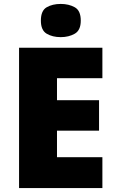

<svg xmlns="http://www.w3.org/2000/svg" viewBox="-20 -957 589 977"><path d="M501 0H77V-714H501V-559H270V-447H484V-292H270V-157H501ZM289 -937Q330 -937 360.5 -920Q391 -903 391 -852Q391 -803 360.5 -785.5Q330 -768 289 -768Q247 -768 217.5 -785.5Q188 -803 188 -852Q188 -903 217.5 -920Q247 -937 289 -937Z"/></svg>

Font: Noto Sans Gurmukhi UI Black
Style: Regular
Weight: 900
Designer: Jelle Bosma - Monotype Design Team
Foundry: Monotype Imaging Inc.
Version: Version 2.004; ttfautohint (v1.8.4.7-5d5b)